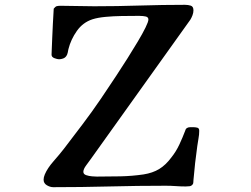

<svg xmlns="http://www.w3.org/2000/svg" viewBox="-20 -768 1040 797"><path d="M807 -225Q807 -209 804 -193.5Q801 -178 799 -162Q794 -127 790 -91.5Q786 -56 783 -20Q783 -17 782.5 -11Q782 -5 780 -3Q775 4 767 5Q759 6 751 6Q730 6 709.5 4.5Q689 3 668 3Q551 3 434.5 6Q318 9 201 9Q188 9 174.5 1Q161 -7 161 -22Q161 -32 166 -44Q177 -70 202.5 -99Q228 -128 245 -150Q284 -201 323 -252.5Q362 -304 398 -357Q406 -369 423.5 -395Q441 -421 463.5 -455Q486 -489 509 -525.5Q532 -562 552 -595.5Q572 -629 584 -653.5Q596 -678 596 -687Q596 -697 585 -699.5Q574 -702 560.5 -702Q547 -702 541 -702Q517 -702 484 -701.5Q451 -701 418.5 -698Q386 -695 364 -688Q324 -675 299 -639.5Q274 -604 264 -564Q263 -558 261 -549Q259 -540 255 -535Q250 -528 241.5 -525Q233 -522 225 -522Q218 -522 206 -526.5Q194 -531 194 -541Q194 -546 195 -567Q196 -588 197 -615.5Q198 -643 199.5 -669.5Q201 -696 202 -713.5Q203 -731 203 -732Q210 -741 216 -742.5Q222 -744 232 -744Q267 -744 302 -743Q337 -742 371 -742Q466 -742 560 -745Q654 -748 748 -748Q761 -748 772 -744.5Q783 -741 783 -725Q783 -715 779 -704.5Q775 -694 770 -686L357 -108Q350 -98 338 -82Q326 -66 326 -55Q326 -45 337.5 -41Q349 -37 362.5 -36Q376 -35 382 -35Q431 -35 479.5 -36Q528 -37 576 -44Q614 -50 641 -66.5Q668 -83 691 -114Q711 -139 724.5 -168Q738 -197 749 -226Q751 -234 757 -237Q762 -240 769.5 -240Q777 -240 783 -240Q791 -240 799 -238Q807 -236 807 -225Z"/></svg>

Font: Kaisei Tokumin ExtraBold
Style: Regular
Weight: 800
Designer: Font-Kai, 金井和夫
Foundry: KAZUO KANAI
Version: Version 5.003